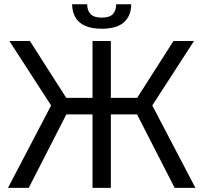

<svg xmlns="http://www.w3.org/2000/svg" viewBox="-20 -902 977 922"><path d="M818.7 0 615.7 -396.2 813 -705H911.5L693.9 -368.7L698.9 -419.2L918.3 0ZM18.4 0 237.8 -419.2 242.8 -368.7 25.2 -705H123.7L321 -396.2L118 0ZM424.3 0V-705H512.3V0ZM251.7 -352.6V-431.9H685V-352.6ZM468.3 -764Q420.1 -764 388.6 -778.2Q357.1 -792.3 341.9 -818.7Q326.7 -845 326.2 -881.6H398.5Q398.9 -850.2 415.6 -833.7Q432.3 -817.3 468.3 -817.3Q505.2 -817.3 521.5 -833.7Q537.8 -850.2 538 -881.6H610.3Q609.6 -826 575.1 -795Q540.5 -764 468.3 -764Z"/></svg>

Font: TikTok Sans Light
Style: Regular
Weight: 300
Version: Version 4.000